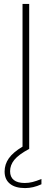

<svg xmlns="http://www.w3.org/2000/svg" viewBox="-20 -760 264 980"><path d="M191.5 153.5V180.5Q149.5 200 108 200Q58 200 30.8 178Q3.5 156 3.5 115.5Q3.5 79 25 48.2Q46.5 17.5 95 -11.5V-740H129V0Q75 29 53.2 55.8Q31.5 82.5 31.5 114Q31.5 143.5 50.5 158.8Q69.5 174 106.5 174Q126 174 145.5 169.2Q165 164.5 191.5 153.5Z"/></svg>

Font: Encode Sans Thin
Style: Regular
Weight: 250
Designer: Multiple Designers
Foundry: Impallari Type
Version: Version 2.000